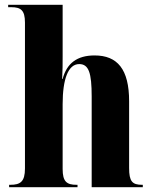

<svg xmlns="http://www.w3.org/2000/svg" viewBox="-20 -780 638 800"><path d="M18 0H303V-10H299C258 -10 241 -23 241 -76V-346C241 -450 264 -513 310 -513C350 -513 362 -476 362 -378V0H575V-10H572C531 -10 518 -24 518 -80V-358C518 -492 469 -549 374 -549C301 -549 258 -516 241 -451H239C241 -486 241 -515 241 -547V-760H14V-750H27C67 -750 84 -737 84 -686V-78C84 -23 65 -10 23 -10H18Z"/></svg>

Font: Noto Serif Display Condensed ExtraBold
Style: Regular
Weight: 800
Width: 3
Designer: Monotype Design Team
Foundry: Monotype Imaging Inc.
Version: Version 2.009